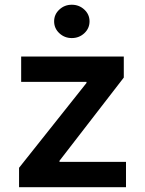

<svg xmlns="http://www.w3.org/2000/svg" viewBox="-20 -782 606 802"><path d="M59.6 0V-81.1L341.3 -435.5V-439.9H68.4V-545.9H497.1V-458L228.5 -110.4V-106H506.3V0ZM279.8 -623Q249.5 -623 227.8 -643.3Q206.1 -663.6 206.1 -692.9Q206.1 -721.7 227.8 -741.9Q249.5 -762.2 279.8 -762.2Q310.5 -762.2 332.3 -741.9Q354 -721.7 354 -692.9Q354 -663.6 332.3 -643.3Q310.5 -623 279.8 -623Z"/></svg>

Font: Inter-SemiBold
Style: Regular
Weight: 600
Designer: Rasmus Andersson
Foundry: rsms
Version: Version 4.000;git-a52131595